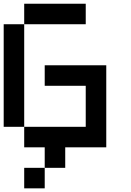

<svg xmlns="http://www.w3.org/2000/svg" viewBox="-20 -798 707 1040"><path d="M111.1 -111.1H0V-666.7H111.1ZM222.2 222.2H111.1V111.1H222.2ZM444.4 -111.1V-333.3H222.2V-444.4H555.6V0H333.3V111.1H222.2V0H111.1V-111.1ZM444.4 -666.7H111.1V-777.8H444.4Z"/></svg>

Font: Pixeloid Sans
Style: Regular
Weight: 400
Designer: GGBotNet
Foundry: GGBotNet
Version: 0.5